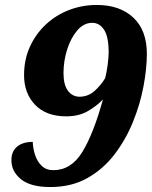

<svg xmlns="http://www.w3.org/2000/svg" viewBox="-20 -744 612 774"><path d="M183 10Q103 10 64.5 -21.5Q26 -53 26 -98Q26 -134 49 -153Q72 -172 112 -172Q113 -145 121.5 -119Q130 -93 148 -75.5Q166 -58 195 -58Q267 -58 312 -131.5Q357 -205 395 -343Q370 -317 334 -296Q298 -275 247 -275Q166 -275 121.5 -321.5Q77 -368 77 -441Q77 -504 100.5 -555.5Q124 -607 164.5 -645Q205 -683 258 -703.5Q311 -724 370 -724Q463 -724 517.5 -673Q572 -622 572 -527Q572 -468 558.5 -396Q545 -324 516 -252.5Q487 -181 441.5 -121.5Q396 -62 332 -26Q268 10 183 10ZM302 -354Q337 -355 362.5 -378.5Q388 -402 404 -429Q410 -452 414 -482.5Q418 -513 418 -533Q418 -596 399.5 -624Q381 -652 352 -652Q318 -652 292 -622Q266 -592 251 -545.5Q236 -499 236 -449Q236 -402 254 -378Q272 -354 302 -354Z"/></svg>

Font: Noto Serif ExtraBold
Style: Italic
Weight: 800
Italic angle: -12°
Designer: Monotype Design Team
Foundry: Monotype Imaging Inc.
Version: Version 2.013